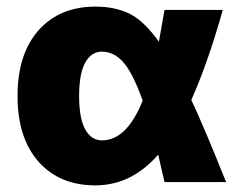

<svg xmlns="http://www.w3.org/2000/svg" viewBox="-20 -550 741 580"><path d="M268 10Q160 10 96.5 -61.5Q33 -133 33 -260Q33 -387 96.5 -458.5Q160 -530 268 -530Q328 -530 371.5 -508.5Q415 -487 460 -424Q463 -439 477 -520H653Q609 -363 558 -248Q597 -165 663 0H477Q473 -17 466.5 -45Q460 -73 458 -83Q377 10 268 10ZM411 -246Q381 -330 352.5 -362Q324 -394 288 -394Q256 -394 237.5 -361Q219 -328 219 -260Q219 -192 237.5 -159Q256 -126 288 -126Q363 -126 411 -246Z"/></svg>

Font: Mplus 1p Black
Style: Regular
Weight: 900
Version: Version 1.061